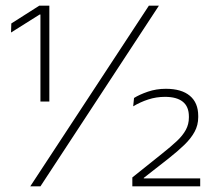

<svg xmlns="http://www.w3.org/2000/svg" viewBox="-20 -659 757 679"><path d="M123 -300V-607.5H120L19 -544L20 -576L119 -639H154.5V-300ZM87 0 506.5 -639H542L123 0ZM448 0V-31.5L553 -115.5Q584.5 -140.5 605.5 -160.2Q626.5 -180 637.2 -199.8Q648 -219.5 648 -243.5V-247Q648 -282 626.5 -299.2Q605 -316.5 563.5 -316.5Q532.5 -316.5 504.2 -307.2Q476 -298 451 -283L454 -312.5Q473 -324.5 503 -334.8Q533 -345 566.5 -345Q622 -345 651.5 -320.2Q681 -295.5 681 -249V-244.5Q681 -216.5 668.2 -193Q655.5 -169.5 632 -146.8Q608.5 -124 575.5 -98L488.5 -30V-21.5L475 -28H688V0Z"/></svg>

Font: Anek Latin ExtraLight
Style: Regular
Weight: 250
Designer: Yesha Goshar
Foundry: Ek Type
Version: Version 1.003